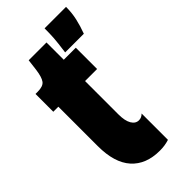

<svg xmlns="http://www.w3.org/2000/svg" viewBox="-219 -721 778 778"><g transform="rotate(-45 169.5 -332.5)"><path d="M31 -183V-409H2V-511H15Q46 -511 57 -526Q68 -541 73 -578L79 -627H181V-528H250V-406H181V-215Q181 -178 192.5 -158.5Q204 -139 223 -139Q231 -139 237.5 -142Q244 -145 250 -151V0Q237 4 224.5 6Q212 8 196 8Q117 8 74 -40Q31 -88 31 -183ZM216 -673H339Q339 -639 332 -608Q325 -577 313 -545H206Q213 -596 214.5 -619.5Q216 -643 216 -673Z"/></g></svg>

Font: Bricolage Grotesque 96pt Condensed ExBd
Style: Regular
Weight: 800
Width: 3
Designer: Mathieu Triay
Foundry: Atelier Triay
Version: Version 1.001;Glyphs 3.2 (3207)